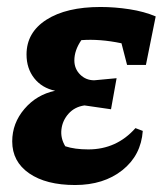

<svg xmlns="http://www.w3.org/2000/svg" viewBox="-20 -519 472 550"><path d="M195 11Q112 11 63.5 -22.5Q15 -56 15 -114Q15 -166 50 -207Q85 -248 138 -259Q100 -267 78 -295Q56 -323 56 -363Q56 -426 113 -462.5Q170 -499 268 -499Q309 -499 351 -492.5Q393 -486 426 -472L398 -333H344L328 -395Q266 -408 213 -404Q193 -375 193 -346Q193 -322 209.5 -305.5Q226 -289 250 -289L314 -295L298 -206L222 -217Q194 -213 176.5 -193.5Q159 -174 156 -148.5Q153 -123 167 -100Q194 -91 233 -91Q314 -91 368 -152L389 -144Q384 -74 330.5 -31.5Q277 11 195 11Z"/></svg>

Font: Piazzolla
Style: Bold Italic
Weight: 700
Italic angle: -11.3°
Designer: Juan Pablo del Peral
Foundry: Huerta Tipografica
Version: Version 1.330